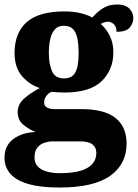

<svg xmlns="http://www.w3.org/2000/svg" viewBox="-27 -601 616 857"><path d="M238 236Q115 236 54 202Q-7 168 -7 102Q-7 68 9.5 43.5Q26 19 57.5 4.5Q89 -10 132 -12Q103 -23 77.5 -44Q52 -65 52 -101Q52 -135 79.5 -160Q107 -185 151 -208Q104 -223 71 -261.5Q38 -300 38 -365Q38 -454 92 -502Q146 -550 261 -550Q299 -550 329.5 -543Q360 -536 385 -523Q410 -551 435.5 -566Q461 -581 496 -581Q532 -581 550 -563Q568 -545 568 -521Q568 -497 552 -478Q536 -459 493 -459Q493 -483 480.5 -493.5Q468 -504 456 -504Q447 -504 438 -501Q429 -498 423 -494Q447 -473 463 -441Q479 -409 479 -368Q479 -289 426.5 -238.5Q374 -188 261 -188Q251 -188 231.5 -189Q212 -190 203 -191Q191 -187 180.5 -173.5Q170 -160 170 -144Q170 -128 183 -121Q196 -114 215 -114H335Q439 -114 488.5 -74.5Q538 -35 538 40Q538 132 464.5 184Q391 236 238 236ZM240 172Q294 172 330 162Q366 152 384.5 131.5Q403 111 403 82Q403 57 385.5 43.5Q368 30 330 30H207Q191 30 172 36Q153 42 140 57.5Q127 73 127 102Q127 126 141 141.5Q155 157 181 164.5Q207 172 240 172ZM259 -251Q286 -251 300 -265.5Q314 -280 319 -306Q324 -332 324 -365Q324 -399 319 -426.5Q314 -454 300 -470Q286 -486 258 -486Q232 -486 217.5 -469.5Q203 -453 197 -425.5Q191 -398 191 -364Q191 -316 205 -283.5Q219 -251 259 -251Z"/></svg>

Font: Noto Serif Kannada ExtraBold
Style: Regular
Weight: 800
Version: Version 2.003